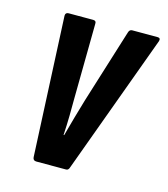

<svg xmlns="http://www.w3.org/2000/svg" viewBox="-82 -556 543 622"><g transform="rotate(15 190.0 -245.5)"><path d="M96 0Q85 0 84 -11L62 -480Q62 -491 73 -491H155Q166 -491 165 -480L162 -232Q162 -200 161.5 -170.5Q161 -141 159 -106H161Q170 -139 178.5 -169.5Q187 -200 197 -233L274 -480Q277 -491 286 -491H371Q382 -491 379 -480L207 -11Q204 0 196 0Z"/></g></svg>

Font: Sofia Sans Extra Condensed
Style: Bold Italic
Weight: 700
Italic angle: -9°
Designer: Botio Nikoltchev, Ani Petrova
Foundry: lettersoup
Version: Version 4.101